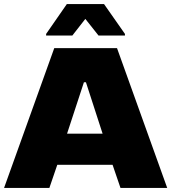

<svg xmlns="http://www.w3.org/2000/svg" viewBox="-20 -925 843 945"><path d="M0 0 247 -688H556L803 0H573L534 -114H262L223 0ZM310 -267H485L403 -520H393ZM207 -750V-758L309 -905H492L595 -758V-750H465L400 -832L336 -750Z"/></svg>

Font: Saira Expanded ExtraBold
Style: Regular
Weight: 800
Width: 7
Designer: Hector Gatti with collaboration of the Omnibus-Type team
Foundry: Omnibus-Type
Version: Version 1.101